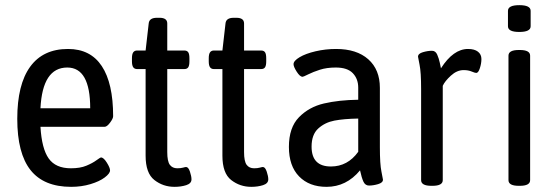

<svg xmlns="http://www.w3.org/2000/svg" viewBox="-20 -719 2162 745"><path d="M47 -258Q47 -391 97 -460Q147 -529 244 -529Q331 -529 375 -462.5Q419 -396 419 -268Q419 -259 407 -243Q395 -227 386 -227H137Q142 -142 169 -104Q196 -66 255 -66Q291 -66 315 -76Q339 -86 354 -97Q369 -108 372 -108Q382 -108 394.5 -88Q407 -68 407 -58Q407 -46 386.5 -30.5Q366 -15 331 -4.5Q296 6 256 6Q150 6 98.5 -59Q47 -124 47 -258ZM330 -299Q330 -457 241 -457Q145 -457 137 -299Z M545 -115V-451H512Q502 -451 497 -458Q492 -465 492 -481V-493Q492 -509 497 -516Q502 -523 512 -523H545L557 -628Q559 -650 589 -650H599Q629 -650 629 -628V-523H695Q706 -523 710.5 -516Q715 -509 715 -493V-481Q715 -465 710.5 -458Q706 -451 695 -451H629V-129Q629 -93 639 -79.5Q649 -66 668 -66Q681 -66 690 -68.5Q699 -71 702 -71Q711 -71 717 -53Q723 -35 723 -23Q723 -7 702.5 -0.5Q682 6 657 6Q613 6 579 -20.5Q545 -47 545 -115Z M843 -115V-451H810Q800 -451 795 -458Q790 -465 790 -481V-493Q790 -509 795 -516Q800 -523 810 -523H843L855 -628Q857 -650 887 -650H897Q927 -650 927 -628V-523H993Q1004 -523 1008.5 -516Q1013 -509 1013 -493V-481Q1013 -465 1008.5 -458Q1004 -451 993 -451H927V-129Q927 -93 937 -79.5Q947 -66 966 -66Q979 -66 988 -68.5Q997 -71 1000 -71Q1009 -71 1015 -53Q1021 -35 1021 -23Q1021 -7 1000.5 -0.5Q980 6 955 6Q911 6 877 -20.5Q843 -47 843 -115Z M1101 -149Q1101 -224 1140 -264Q1179 -304 1237 -317.5Q1295 -331 1370 -332V-379Q1370 -413 1349 -435Q1328 -457 1283 -457Q1248 -457 1221.5 -448.5Q1195 -440 1176 -430.5Q1157 -421 1154 -421Q1144 -421 1131.5 -440.5Q1119 -460 1119 -470Q1119 -483 1142.5 -497Q1166 -511 1204.5 -520Q1243 -529 1284 -529Q1364 -529 1409 -489Q1454 -449 1454 -378V-148Q1454 -82 1460 -53.5Q1466 -25 1466 -22Q1466 -10 1447 -4.5Q1428 1 1412 1Q1397 1 1390 -14.5Q1383 -30 1377 -58Q1324 6 1247 6Q1180 6 1140.5 -34.5Q1101 -75 1101 -149ZM1370 -130V-259Q1314 -258 1277.5 -251Q1241 -244 1215 -220.5Q1189 -197 1189 -150Q1189 -73 1264 -73Q1329 -73 1370 -130Z M1614 -20V-373Q1614 -439 1608 -467.5Q1602 -496 1602 -499Q1602 -511 1621 -516.5Q1640 -522 1656 -522Q1670 -522 1676.5 -507Q1683 -492 1686.5 -475.5Q1690 -459 1691 -454Q1739 -529 1796 -529Q1821 -529 1834.5 -518.5Q1848 -508 1848 -490Q1848 -473 1842 -454.5Q1836 -436 1828 -436Q1823 -436 1810 -441.5Q1797 -447 1779 -447Q1753 -447 1729.5 -425.5Q1706 -404 1698 -386V-20Q1698 2 1658 2H1654Q1614 2 1614 -20Z M1953 -20V-503Q1953 -525 1993 -525H1997Q2037 -525 2037 -503V-20Q2037 2 1997 2H1993Q1953 2 1953 -20ZM1951 -617V-677Q1951 -699 1995 -699Q2039 -699 2039 -677V-617Q2039 -595 1995 -595Q1951 -595 1951 -617Z"/></svg>

Font: Asap Condensed
Style: Regular
Weight: 400
Designer: Pablo Cosgaya
Foundry: Omnibus-Type
Version: Version 1.010; ttfautohint (v1.8)